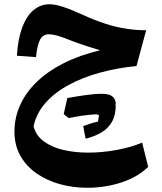

<svg xmlns="http://www.w3.org/2000/svg" viewBox="-20 -532 768 909"><path d="M528.1 -36.3Q508.2 -25.8 488.8 -14.8Q469.3 -3.7 449.4 8.3Q448.4 17.1 446.9 25.6Q445.5 34.1 443.8 43.4Q420.6 49 404.9 54.3Q389.1 59.7 374.2 64.8Q376.7 80 379.5 94.9Q382.3 109.8 385.3 124.7Q427 114.4 459.3 95.6Q491.6 76.9 509.9 44.9Q528.1 12.9 528.1 -36.3ZM281.6 8.2Q287.5 13 293.3 17.7Q299.2 22.5 305.4 27.1Q339.2 20.2 368.2 15.8Q397.2 11.4 435.1 9Q445.9 11.4 450.9 13.4Q455.8 15.4 458.3 18.4Q476.7 4.3 493.9 -10.4Q511.2 -25.1 528.1 -38.5Q528.1 -55.5 520.4 -66.4Q512.6 -77.4 498.3 -82.7Q483.9 -88 463.5 -88Q418 -64.9 372.6 -40.6Q327.2 -16.4 281.6 8.2ZM305.4 27.1Q345.9 -0.6 385.2 -29.5Q424.4 -58.3 463.5 -88Q445.9 -88 426.5 -86.3Q407.2 -84.7 386.3 -81.9Q365.4 -79.1 343.5 -75.5Q321.6 -71.9 298.8 -67.7Q294.6 -48.9 290.2 -30Q285.9 -11.1 281.6 8.2Q287.5 13 293.3 17.7Q299.2 22.5 305.4 27.1ZM59.9 -268.1 150.2 -261.6Q156.6 -320.3 170 -345Q183.4 -369.7 211.8 -369.7Q227.5 -369.7 250.3 -363.6Q273.1 -357.4 308.4 -343Q345.4 -328.3 384.7 -315.6Q424 -303 453.7 -293.9Q356.3 -270.8 280.8 -232.5Q205.4 -194.1 153.7 -143.9Q101.9 -93.7 75.2 -34.2Q48.4 25.3 48.4 91.3Q48.4 155.6 76.2 205.1Q104.1 254.6 152.4 288.4Q200.7 322.2 262.8 339.6Q324.8 357 393.1 357Q476.9 357 553.8 332.1Q630.8 307.2 681.6 258.1L652.9 143Q601.8 165.1 533.2 177.8Q464.6 190.6 396.4 190.6Q335.6 190.6 280.9 178.1Q226.2 165.5 188.2 137.9Q150.2 110.3 139 65.9Q152.2 3.9 195.7 -45.1Q239.1 -94 305.1 -129.8Q371.2 -165.6 453.4 -188.1Q535.6 -210.6 626.3 -219.6L672 -388.8Q624.9 -388.8 577.4 -396.1Q529.9 -403.4 479.9 -419.4Q429.8 -435.3 374.3 -460.8Q319 -486.2 280.2 -499Q241.5 -511.8 214.3 -511.8Q171.9 -511.8 138.8 -484.2Q105.7 -456.5 85.3 -402.3Q64.9 -348 59.9 -268.1Z"/></svg>

Font: Pinar-VF
Style: Regular
Weight: 300
Designer: Amin Abedi
Version: Version 3.0